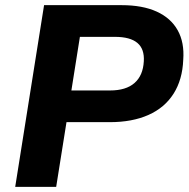

<svg xmlns="http://www.w3.org/2000/svg" viewBox="-20 -725 732 745"><path d="M39 0 151 -705H452Q533 -705 588 -680Q643 -655 669.5 -607.5Q696 -560 691 -493Q688 -416 653.5 -361.5Q619 -307 556 -279Q493 -251 406 -251H238L198 0ZM257 -374H407Q469 -374 502 -403Q535 -432 538 -487Q541 -535 513 -558.5Q485 -582 426 -582H290Z"/></svg>

Font: Nunito Sans 10pt ExtraBold
Style: Italic
Weight: 800
Italic angle: -9°
Designer: Vernon Adams
Foundry: Vernon Adams
Version: Version 3.101;gftools[0.9.27]